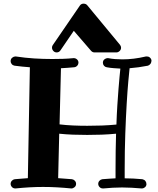

<svg xmlns="http://www.w3.org/2000/svg" viewBox="-20 -1034 877 1067"><path d="M821.8 -700.2Q821.8 -686.5 815.9 -679Q810.1 -671.4 801.8 -668.9Q774.9 -663.6 750 -660.2Q725.1 -656.7 700.2 -654.8Q697.8 -632.8 693.1 -582.3Q688.5 -531.7 684.1 -458.3Q679.7 -384.8 676.3 -291.5Q672.9 -198.2 672.9 -90.8V-43Q697.3 -43 721.2 -41.7Q745.1 -40.5 771 -38.1Q782.2 -35.6 788.1 -28.1Q793.9 -20.5 793.9 -9.8Q793 0.5 785.4 6.8Q777.8 13.2 768.1 13.2H766.1Q738.3 10.7 711.4 9.3Q684.6 7.8 658.2 7.8Q631.8 7.8 606 9.3Q580.1 10.7 555.2 13.2H551.8Q540.5 13.2 533.2 5.4Q525.9 -2.4 525.9 -12.2Q525.9 -22 532.5 -29.3Q539.1 -36.6 548.8 -38.1Q567.4 -39.6 585.4 -40.8Q603.5 -42 622.1 -43V-90.8Q622.1 -197.8 625 -291Q585 -287.1 544.9 -285.6Q504.9 -284.2 464.8 -284.2Q424.3 -284.2 385.5 -285.6Q346.7 -287.1 309.1 -291L303.2 -43.9Q321.8 -42.5 341.1 -41Q360.4 -39.6 379.9 -38.1Q389.6 -36.6 396.2 -29.3Q402.8 -22 402.8 -12.2Q402.8 -1 394.5 6.1Q386.2 13.2 377 13.2H375Q335.9 9.3 297.1 7.1Q258.3 4.9 219.2 4.9Q180.7 4.9 142.8 7.1Q105 9.3 66.9 13.2H64.9Q53.7 13.2 46.4 5.4Q39.1 -2.4 39.1 -12.2Q39.1 -22 45.7 -29.3Q52.2 -36.6 62 -38.1Q80.1 -39.6 98.4 -41Q116.7 -42.5 134.8 -43.9L146 -660.2Q104 -663.1 61 -668.9Q51.3 -670.4 45.2 -677.7Q39.1 -685.1 39.1 -693.8Q39.1 -706.5 47.9 -713.4Q56.6 -720.2 64.9 -720.2H67.9Q119.6 -712.4 169.9 -709.2Q220.2 -706.1 270 -706.1Q300.3 -706.1 329.6 -707Q358.9 -708 388.2 -710.9H390.1Q399.9 -710.9 407.5 -704.3Q415 -697.8 416 -688Q416 -675.8 408.9 -668.5Q401.9 -661.1 392.1 -660.2Q374 -658.7 356 -657.2Q337.9 -655.8 318.8 -654.8L311 -342.8Q347.2 -338.4 386.2 -336.7Q425.3 -335 464.8 -335Q505.9 -335 546.1 -336.4Q586.4 -337.9 627 -341.8Q628.9 -399.4 632.1 -448.7Q635.3 -498 638.4 -537.8Q641.6 -577.6 644.3 -606.7Q647 -635.7 648.9 -652.8Q629.4 -653.8 610.6 -655.3Q591.8 -656.7 573.2 -660.2Q564 -661.6 557.9 -668.7Q551.8 -675.8 551.8 -685.1Q551.8 -697.3 560.3 -704.1Q568.8 -710.9 577.1 -710.9H581.1Q600.6 -707 620.1 -705.6Q639.6 -704.1 660.2 -704.1Q690.9 -704.1 723.4 -708Q755.9 -711.9 791 -720.2H796.9Q806.2 -720.2 812.7 -714.6Q819.3 -709 821.8 -700.2ZM504.9 -742.7Q493.7 -742.7 485.8 -752L390.1 -862.8L315.9 -753.9Q308.1 -742.7 294.9 -742.7Q283.7 -742.7 276.4 -751Q269 -759.3 269 -769Q269 -777.3 272.9 -782.7L423.8 -1002.9Q427.2 -1008.3 432.6 -1011Q438 -1013.7 443.8 -1013.7Q457.5 -1013.7 464.8 -1004.9L647 -784.7Q652.8 -777.3 652.8 -769Q652.8 -757.8 644.5 -750.2Q636.2 -742.7 627 -742.7Z"/></svg>

Font: Ribeye
Style: Regular
Weight: 400
Designer: Astigmatic (AOETI)
Foundry: Astigmatic (AOETI)
Version: Version 1.000